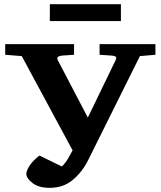

<svg xmlns="http://www.w3.org/2000/svg" viewBox="-20 -882 768 918"><path d="M216.8 16.1Q165 16.1 135.5 -6.8Q106 -29.8 106 -50.8Q106 -65.9 121.8 -90.3Q137.7 -114.7 168.9 -138.2L275.9 -85.9Q294.4 -104.5 305.4 -124Q316.4 -143.6 327.1 -163.1L84 -613.8L4.9 -620.1V-670.9H334V-620.1L275.9 -616.2Q247.1 -612.8 255.9 -595.2L399.9 -319.8L533.2 -595.2Q537.6 -603.5 534.9 -608.9Q532.2 -614.3 514.2 -616.2L456.1 -620.1V-670.9H723.1V-620.1L648.9 -613.8L401.9 -117.2Q374.5 -61.5 329.1 -22.7Q283.7 16.1 216.8 16.1ZM558.1 -781.2H218.3V-861.8H558.1Z"/></svg>

Font: Charis
Style: Bold
Weight: 700
Designer: Walt Agee, Miriam Martin, Annie Olsen, Victor Gaultney, Lorna Priest, Alan Ward, Bob Hallissy, Martin Hosken, Sharon Cor
Foundry: SIL Global
Version: Version 7.000